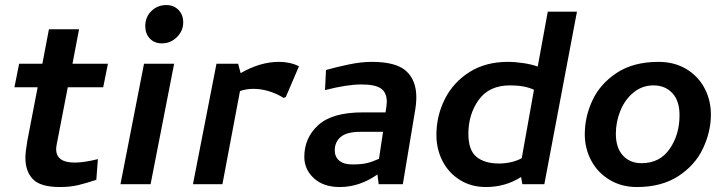

<svg xmlns="http://www.w3.org/2000/svg" viewBox="-20 -734 2890 765"><path d="M277.5 -86.2Q203.8 -86.2 203.8 -140Q203.8 -147.5 206.2 -160L250 -386.2H391.2L410 -480H268.8L295 -617.5H175L148.8 -480H56.2L37.5 -386.2H130L88.8 -172.5Q81.2 -127.5 81.2 -105Q81.2 -51.2 111.2 -20Q141.2 11.2 218.8 11.2Q258.8 11.2 290.6 3.8Q322.5 -3.8 363.8 -17.5L370 -100Q315 -86.2 277.5 -86.2Z M460 0ZM460 0H580L673.8 -480H553.8ZM558.8 -630Q558.8 -666.2 583.1 -690Q607.5 -713.8 642.5 -713.8Q672.5 -713.8 691.2 -694.4Q710 -675 710 -645Q710 -611.2 685 -586.2Q660 -561.2 625 -561.2Q595 -561.2 576.9 -580.6Q558.8 -600 558.8 -630Z M842.5 -480 748.8 0H866.2L936.2 -371.2Q961.2 -380 990 -380Q1021.2 -380 1053.1 -370Q1085 -360 1110 -343.8L1118.8 -347.5L1171.2 -470Q1136.2 -487.5 1091.2 -487.5Q1016.2 -487.5 938.8 -442.5L928.8 -480Z M1278.8 -455 1275 -375Q1362.5 -397.5 1420 -397.5Q1475 -397.5 1498.1 -381.2Q1521.2 -365 1521.2 -327.5Q1521.2 -318.8 1516.2 -286.2H1425Q1303.8 -286.2 1248.1 -235.6Q1192.5 -185 1192.5 -108.8Q1192.5 -58.8 1230.6 -23.8Q1268.8 11.2 1333.8 11.2Q1412.5 11.2 1483.8 -38.8L1488.8 0H1585L1632.5 -285Q1638.8 -320 1638.8 -346.2Q1638.8 -413.8 1598.8 -450.6Q1558.8 -487.5 1461.2 -487.5Q1418.8 -487.5 1368.1 -476.9Q1317.5 -466.2 1278.8 -455ZM1383.8 -78.8Q1350 -78.8 1331.9 -93.8Q1313.8 -108.8 1313.8 -135Q1313.8 -168.8 1338.1 -188.8Q1362.5 -208.8 1416.2 -208.8H1506.2L1490 -101.2Q1462.5 -88.8 1440.6 -83.8Q1418.8 -78.8 1383.8 -78.8Z M2122.5 -468.8Q2098.8 -477.5 2065.6 -482.5Q2032.5 -487.5 2003.8 -487.5Q1915 -487.5 1850.6 -446.9Q1786.2 -406.2 1752.5 -339.4Q1718.8 -272.5 1718.8 -196.2Q1718.8 -140 1743.1 -92.5Q1767.5 -45 1812.5 -16.9Q1857.5 11.2 1916.2 11.2Q1993.8 11.2 2056.2 -28.8L2061.2 0H2148.8L2278.8 -687.5H2162.5ZM2107.5 -376.2 2058.8 -103.8Q2041.2 -93.8 2016.9 -88.1Q1992.5 -82.5 1968.8 -82.5Q1911.2 -82.5 1878.8 -108.8Q1846.2 -135 1846.2 -201.2Q1846.2 -278.8 1887.5 -336.2Q1928.8 -393.8 2012.5 -393.8Q2071.2 -393.8 2107.5 -376.2Z M2812.5 -277.5Q2812.5 -335 2786.9 -383.1Q2761.2 -431.2 2713.8 -459.4Q2666.2 -487.5 2603.8 -487.5Q2503.8 -487.5 2437.5 -443.8Q2371.2 -400 2340.6 -334.4Q2310 -268.8 2310 -198.8Q2310 -142.5 2335.6 -94.4Q2361.2 -46.2 2408.8 -17.5Q2456.2 11.2 2517.5 11.2Q2616.2 11.2 2683.1 -32.5Q2750 -76.2 2781.2 -143.1Q2812.5 -210 2812.5 -277.5ZM2687.5 -275Q2687.5 -197.5 2648.1 -140.6Q2608.8 -83.8 2536.2 -83.8Q2490 -83.8 2461.9 -114.4Q2433.8 -145 2433.8 -201.2Q2433.8 -248.8 2451.9 -293.1Q2470 -337.5 2504.4 -365.6Q2538.8 -393.8 2583.8 -393.8Q2630 -393.8 2658.8 -363.1Q2687.5 -332.5 2687.5 -275Z"/></svg>

Font: Cambay
Style: Bold Italic
Weight: 700
Italic angle: -11°
Designer: Pooja Saxena
Foundry: Pooja Saxena
Version: Version 1.006;PS 001.006;hotconv 1.0.70;makeotf.lib2.5.58329